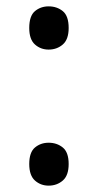

<svg xmlns="http://www.w3.org/2000/svg" viewBox="-20 -570 308 604"><path d="M72 -482Q72 -520 90 -535Q108 -550 133 -550Q159 -550 177.5 -535Q196 -520 196 -482Q196 -446 177.5 -430Q159 -414 133 -414Q108 -414 90 -430Q72 -446 72 -482ZM72 -54Q72 -91 90 -106Q108 -121 133 -121Q159 -121 177.5 -106Q196 -91 196 -54Q196 -18 177.5 -2Q159 14 133 14Q108 14 90 -2Q72 -18 72 -54Z"/></svg>

Font: Noto Sans Old South Arabian
Style: Regular
Weight: 400
Designer: Monotype Design Team
Foundry: Monotype Imaging Inc.
Version: Version 2.001; ttfautohint (v1.8.4.7-5d5b)